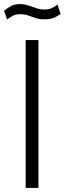

<svg xmlns="http://www.w3.org/2000/svg" viewBox="-22 -919 316 939"><path d="M103.5 -723H166V0H103.5ZM274.5 -850.5Q262.5 -842.5 244.5 -833.5Q226.5 -824.5 196 -824.5Q170 -824.5 151.5 -830.8Q133 -837 116 -843.2Q99 -849.5 78 -849.5Q53.5 -849.5 39.5 -841.2Q25.5 -833 12.5 -824L-2 -866Q13.5 -879.5 31 -889.2Q48.5 -899 74 -899Q96.5 -899 116.2 -892.5Q136 -886 155.5 -879.2Q175 -872.5 196.5 -872.5Q217 -872.5 231 -879.2Q245 -886 259.5 -896.5Z"/></svg>

Font: Public Sans ExtraLight
Style: Regular
Weight: 250
Designer: The Public Sans Project Authors: Dan O. Williams and USWDS (Libre Franklin designed by Pablo Impallari and Rodrigo Fuenz
Version: Version 1.007